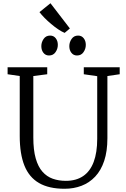

<svg xmlns="http://www.w3.org/2000/svg" viewBox="-20 -1159 778 1187"><path d="M379 8Q282.5 8 221.2 -27.5Q160 -63 131 -135.2Q102 -207.5 102 -318V-689L27 -700V-743H272V-700L186 -689V-309Q186 -231.5 200.8 -179.8Q215.5 -128 242.5 -97.5Q269.5 -67 306.2 -54Q343 -41 387 -41Q451 -41 494.2 -70.5Q537.5 -100 559.2 -158Q581 -216 581 -301V-688L498 -700V-743H720V-700L644 -689V-305Q644 -223.5 624.2 -164.5Q604.5 -105.5 568.5 -67.2Q532.5 -29 484.2 -10.5Q436 8 379 8ZM282.5 -816Q261.5 -816 248.5 -832.5Q235.5 -849 235.5 -873.5Q235.5 -898 249.8 -918.5Q264 -939 289.5 -939H290.5Q311.5 -939 324.5 -922.5Q337.5 -906 337.5 -881.5Q337.5 -857 323.2 -836.5Q309 -816 283.5 -816ZM455.5 -816Q434.5 -816 421.5 -832.5Q408.5 -849 408.5 -873.5Q408.5 -898 422.8 -918.5Q437 -939 462.5 -939H463.5Q484.5 -939 497.5 -922.5Q510.5 -906 510.5 -881.5Q510.5 -857 496.2 -836.5Q482 -816 456.5 -816ZM379 -956Q362 -963 340.2 -977.5Q318.5 -992 296.5 -1010.5Q274.5 -1029 255.5 -1048.2Q236.5 -1067.5 224 -1084L292 -1139L412 -983L380 -956Z"/></svg>

Font: Merriweather Light
Style: Regular
Weight: 300
Designer: Eben Sorkin
Foundry: Eben Sorkin
Version: Version 2.100